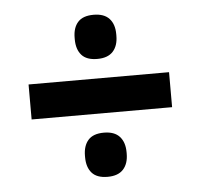

<svg xmlns="http://www.w3.org/2000/svg" viewBox="-41 -591 589 563"><g transform="rotate(-5 253.0 -309.5)"><path d="M46.5 -258.5V-361.5H460V-258.5ZM254 -71.5Q222.5 -71.5 207.8 -88.2Q193 -105 193 -134.5V-138.5Q193 -168 207.8 -184.8Q222.5 -201.5 254 -201.5Q285 -201.5 300.2 -184.8Q315.5 -168 315.5 -138.5V-134.5Q315.5 -105 300.2 -88.2Q285 -71.5 254 -71.5ZM254 -418.5Q222.5 -418.5 207.8 -435.2Q193 -452 193 -481.5V-486Q193 -515.5 207.8 -532Q222.5 -548.5 254 -548.5Q285 -548.5 300.2 -532Q315.5 -515.5 315.5 -486V-481.5Q315.5 -452 300.2 -435.2Q285 -418.5 254 -418.5Z"/></g></svg>

Font: Anek Odia Medium SemiBold
Style: Regular
Weight: 600
Version: Version 1.003